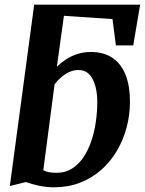

<svg xmlns="http://www.w3.org/2000/svg" viewBox="-20 -790 618 820"><path d="M209.5 10Q179 10 146 3Q113 -4 91 -12.5L22 4.5L126 -770H578.5L549 -596H475L460.5 -708.5L253 -722.5L223 -505Q239 -521 260.8 -535.5Q282.5 -550 309.5 -559Q336.5 -568 367.5 -568Q424 -568 461.2 -542.2Q498.5 -516.5 516.8 -469.2Q535 -422 535 -356Q535 -299.5 520.8 -245.8Q506.5 -192 479 -145.5Q451.5 -99 411.8 -64Q372 -29 321.2 -9.5Q270.5 10 209.5 10ZM222 -52Q259 -52 287.2 -69.8Q315.5 -87.5 336 -117.8Q356.5 -148 369.8 -187Q383 -226 389.2 -269.2Q395.5 -312.5 395.5 -354.5Q395.5 -412.5 375.8 -451.8Q356 -491 315.5 -491Q293.5 -491 274 -481.5Q254.5 -472 239.2 -458.2Q224 -444.5 213 -429.5L165 -63Q177 -56.5 191.5 -54.2Q206 -52 222 -52Z"/></svg>

Font: Merriweather
Style: Bold Italic
Weight: 700
Italic angle: -7.8°
Version: Version 2.101